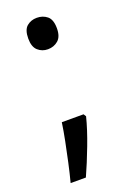

<svg xmlns="http://www.w3.org/2000/svg" viewBox="-134 -601 535 781"><g transform="rotate(-20 134.0 -210.5)"><path d="M70 -482Q70 -520 88 -535Q106 -550 131 -550Q157 -550 175.5 -535Q194 -520 194 -482Q194 -446 175.5 -430Q157 -414 131 -414Q106 -414 88 -430Q70 -446 70 -482ZM183 -105Q170 -53 145.5 11.5Q121 76 97 129H31Q41 91 50.5 47.5Q60 4 68.5 -38.5Q77 -81 82 -116H176Z"/></g></svg>

Font: Noto Sans Tifinagh
Style: Regular
Weight: 400
Designer: JamraPatel
Foundry: JamraPatel LLC
Version: Version 2.004; ttfautohint (v1.8.4.7-5d5b)